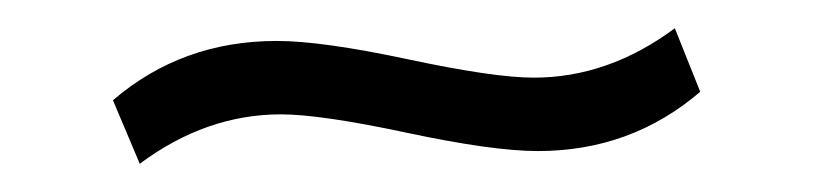

<svg xmlns="http://www.w3.org/2000/svg" viewBox="-20 -351 577 136"><path d="M60 -280Q109 -322 176 -322Q208 -322 269 -309Q330 -296 358 -296Q411 -296 458 -331L476 -286Q427 -244 361 -244Q329 -244 268 -257Q207 -270 179 -270Q126 -270 79 -235Z"/></svg>

Font: Arapey Regular-Display
Style: Regular
Weight: 400
Designer: Eduardo Rodriguez Tunni
Foundry: Eduardo Rodriguez Tunni
Version: Version 4.000